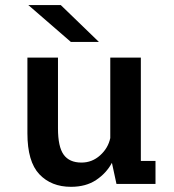

<svg xmlns="http://www.w3.org/2000/svg" viewBox="-20 -728 690 760"><path d="M261 11.5Q183 11.5 135.8 -38.2Q88.5 -88 88.5 -200.5V-500H209.5V-219.5Q209.5 -147 232 -115.8Q254.5 -84.5 302.5 -84.5Q344.5 -84.5 376.2 -113Q408 -141.5 416.5 -181.5V-500H537.5V-91H595.5V0H441L423 -83.5Q401 -42.5 360.5 -15.5Q320 11.5 261 11.5ZM260.5 -562 92 -708H220.5L371.5 -562Z"/></svg>

Font: Trispace Medium
Style: Regular
Weight: 500
Designer: Tyler Finck
Foundry: Etcetera Type Company
Version: Version 1.210; ttfautohint (v1.8.3)